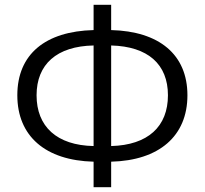

<svg xmlns="http://www.w3.org/2000/svg" viewBox="-20 -765 851 798"><path d="M369 13H442V-93C641 -98 759 -199 759 -369C759 -539 641 -635 442 -640V-745H369V-640C169 -635 52 -540 52 -369C52 -199 169 -98 369 -93ZM369 -158C216 -161 132 -239 132 -369C132 -498 216 -573 369 -576ZM442 -576C595 -572 678 -498 678 -369C678 -239 595 -162 442 -158Z"/></svg>

Font: Noto Sans KR DemiLight
Style: Regular
Weight: 350
Designer: Ryoko NISHIZUKA 西塚涼子 (kana, bopomofo & ideographs); Paul D. Hunt (Latin, Greek & Cyrillic); Sandoll Communications 산돌커뮤니
Foundry: Adobe
Version: Version 2.004;hotconv 1.0.118;makeotfexe 2.5.65603